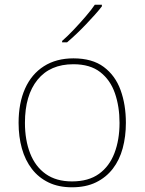

<svg xmlns="http://www.w3.org/2000/svg" viewBox="-20 -786 615 816"><path d="M515 -264Q515 -206 501.5 -156Q488 -106 459.5 -69Q431 -32 388 -11Q345 10 286 10Q229 10 186.5 -10.5Q144 -31 115.5 -68Q87 -105 73 -155Q59 -205 59 -264Q59 -348 86.5 -409.5Q114 -471 166.5 -504.5Q219 -538 292 -538Q372 -538 421 -501.5Q470 -465 492.5 -403Q515 -341 515 -264ZM86 -264Q86 -191 108 -134.5Q130 -78 174.5 -46.5Q219 -15 286 -15Q356 -15 400.5 -47Q445 -79 466.5 -135.5Q488 -192 488 -264Q488 -333 468.5 -389.5Q449 -446 406 -479.5Q363 -513 292 -513Q193 -513 139.5 -447Q86 -381 86 -264ZM413 -759Q400 -742 382.5 -722.5Q365 -703 345.5 -682.5Q326 -662 305.5 -642.5Q285 -623 265 -606H244V-612Q267 -632 293.5 -660Q320 -688 344.5 -716.5Q369 -745 383 -766H413Z"/></svg>

Font: Noto Sans Thai Thin
Style: Regular
Weight: 250
Designer: Monotype Design Team
Foundry: Monotype Imaging Inc.
Version: Version 2.001